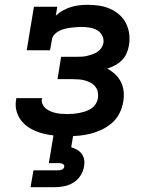

<svg xmlns="http://www.w3.org/2000/svg" viewBox="-20 -558 640 798"><path d="M259 8Q233 8 207 5.5Q181 3 157 -3.5Q133 -10 111 -21.5Q89 -33 73 -51Q57 -69 49.5 -93.5Q42 -118 47 -144Q47 -145 47.5 -147Q48 -149 48 -150H155Q155 -150 154.5 -149Q154 -148 154 -148Q152 -136 157 -125Q162 -114 170.5 -107Q179 -100 189.5 -95.5Q200 -91 211.5 -88.5Q223 -86 235 -85Q247 -84 259 -84Q271 -84 283.5 -85Q296 -86 309 -88.5Q322 -91 334.5 -95Q347 -99 358.5 -106.5Q370 -114 377.5 -125.5Q385 -137 387 -150Q389 -163 386.5 -175.5Q384 -188 376 -198Q368 -208 357 -214Q346 -220 333.5 -223.5Q321 -227 308 -228Q295 -229 282 -229H219L234 -322H297Q308 -322 319.5 -322.5Q331 -323 341.5 -325.5Q352 -328 363.5 -332Q375 -336 385 -342.5Q395 -349 401.5 -359Q408 -369 410 -380Q412 -397 404 -411.5Q396 -426 382 -433.5Q368 -441 351 -443.5Q334 -446 317 -446Q306 -446 294.5 -445Q283 -444 271.5 -442.5Q260 -441 248.5 -438Q237 -435 226 -429.5Q215 -424 206.5 -415Q198 -406 196 -394L188 -349H91L121 -530H218L212 -493Q226 -506 242.5 -515Q259 -524 275.5 -529Q292 -534 309.5 -536Q327 -538 344 -538Q369 -538 392.5 -534.5Q416 -531 437.5 -521.5Q459 -512 476 -497Q493 -482 503.5 -461.5Q514 -441 517 -417Q520 -393 516 -369Q513 -352 506 -336Q499 -320 486.5 -307.5Q474 -295 458 -286.5Q442 -278 426 -273Q444 -263 459 -249Q474 -235 483 -216.5Q492 -198 494 -176.5Q496 -155 492 -134Q488 -110 476.5 -87Q465 -64 445.5 -47Q426 -30 402.5 -19Q379 -8 355 -2Q331 4 307 6Q283 8 259 8ZM107 220 119 150H219Q223 150 227.5 149.5Q232 149 236 147.5Q240 146 243.5 142.5Q247 139 247 135Q248 131 245.5 127.5Q243 124 239.5 122.5Q236 121 232 120.5Q228 120 224 120H183L203 0H285L276 54Q289 58 300.5 64.5Q312 71 320 82Q328 93 330 107Q332 121 329 135Q326 154 314.5 172Q303 190 285 201Q267 212 247 216Q227 220 207 220Z"/></svg>

Font: Iosevka Curly Slab SmBdEx
Style: Italic
Weight: 600
Width: 7
Italic angle: -9°
Monospace: yes
Designer: Belleve Invis
Foundry: Belleve Invis
Version: Version 11.1.0; ttfautohint (v1.8.3)